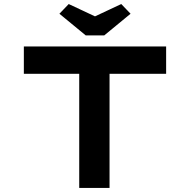

<svg xmlns="http://www.w3.org/2000/svg" viewBox="-20 -930 940 950"><path d="M372 0V-565H98V-700H802V-565H522V0ZM404 -755 274 -862 320 -910 465 -842H435L580 -910L626 -862L496 -755Z"/></svg>

Font: Lexend Zetta SemiBold
Style: Regular
Weight: 600
Designer: Bonnie Shaver-Troup, Thomas Jockin
Foundry: Lexend
Version: Version 1.007